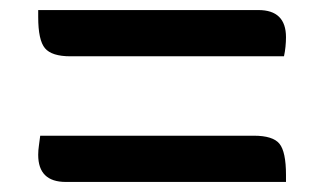

<svg xmlns="http://www.w3.org/2000/svg" viewBox="-20 -491 640 382"><path d="M56 -471H494Q549 -471 549 -417Q549 -408 548 -398Q547 -388 545 -379H120Q83 -379 69.5 -395Q56 -411 56 -457ZM60 -221H485Q523 -221 536 -205Q549 -189 549 -143V-129H111Q56 -129 56 -183Q56 -192 57.5 -202Q59 -212 60 -221Z"/></svg>

Font: Recursive Sn Csl St
Style: Regular
Weight: 400
Version: Version 1.079;hotconv 1.0.112;makeotfexe 2.5.65598; ttfautoh